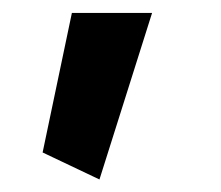

<svg xmlns="http://www.w3.org/2000/svg" viewBox="-20 -188 351 305"><path d="M94.2 -167.5 47.7 54.2 138 97.1 221.6 -167.5Z"/></svg>

Font: Estedad VF
Style: Regular
Weight: 100
Designer: Amin Abedi
Version: Version 7.3